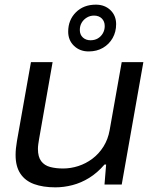

<svg xmlns="http://www.w3.org/2000/svg" viewBox="-20 -793 663 825"><path d="M218 12Q165 12 126.5 -2Q88 -16 67.5 -47Q47 -78 47 -127Q47 -141 48.5 -156Q50 -171 53 -188L113 -526H206L148 -196Q146 -184 144.5 -173.5Q143 -163 143 -153Q143 -119 157 -100.5Q171 -82 195.5 -75.5Q220 -69 251 -69Q284 -69 316.5 -79.5Q349 -90 377 -111Q405 -132 424.5 -163Q444 -194 451 -233L503 -526H596L503 0H429L436 -86H429Q398 -50 363 -28.5Q328 -7 291 2.5Q254 12 218 12ZM361 -572Q323 -572 298 -596Q273 -620 273 -657Q273 -707 306 -740Q339 -773 392 -773Q430 -773 454.5 -749.5Q479 -726 479 -689Q479 -656 464 -629.5Q449 -603 422.5 -587.5Q396 -572 361 -572ZM369 -620Q387 -620 400.5 -628Q414 -636 422 -650Q430 -664 430 -681Q430 -701 417.5 -713.5Q405 -726 384 -726Q367 -726 353 -717.5Q339 -709 331 -695.5Q323 -682 323 -664Q323 -644 336 -632Q349 -620 369 -620Z"/></svg>

Font: Archivo SemiExpanded
Style: Italic
Weight: 400
Width: 6
Italic angle: -10°
Designer: Hector Gatti
Foundry: Omnibus-Type
Version: Version 2.001